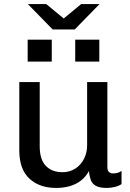

<svg xmlns="http://www.w3.org/2000/svg" viewBox="-20 -915 640 945"><path d="M256.2 10Q174 10 124.5 -36.1Q75 -82.2 75 -174.5V-511H175.5V-194Q175.5 -130.2 205.4 -98.9Q235.2 -67.5 287.5 -67.5Q323 -67.5 350.4 -85Q377.8 -102.5 393.2 -132.9Q408.8 -163.2 408.8 -200.2V-511H508.5V-92.2Q508.5 -76.2 515.9 -68.9Q523.2 -61.5 537 -61.5Q546.5 -61.5 556.9 -63.8Q567.2 -66 578.2 -73.8V-9Q565.2 0.2 545.4 5.1Q525.5 10 505.5 10Q470.2 10 451.8 -0.4Q433.2 -10.8 426.6 -29.6Q420 -48.5 417.5 -73.2Q403.2 -46 380.2 -27.6Q357.2 -9.2 326 0.4Q294.8 10 256.2 10ZM239.2 -770 117 -895H207.5L293.5 -824L379.5 -895H470L347.8 -770ZM116.2 -611.8V-719.8H234.8V-611.8ZM350.2 -611.8V-719.8H468.8V-611.8Z"/></svg>

Font: Chivo Mono Medium
Style: Regular
Weight: 500
Monospace: yes
Designer: Hector Gatti
Foundry: Omnibus-Type
Version: Version 1.008